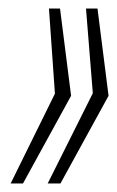

<svg xmlns="http://www.w3.org/2000/svg" viewBox="-20 -530 275 451"><path d="M5 -99 109 -310 95 -510H121L147 -305L34 -99ZM92 -99 198 -311 182 -510H209L235 -305L122 -99Z"/></svg>

Font: Saira Ultra Condensed Thin
Style: Italic
Weight: 100
Width: 1
Italic angle: -12°
Designer: Hector Gatti with collaboration of the Omnibus-Type team
Foundry: Omnibus-Type
Version: Version 1.001; ttfautohint (v1.8)